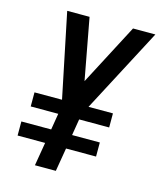

<svg xmlns="http://www.w3.org/2000/svg" viewBox="-111 -815 749 896"><g transform="rotate(15 264.0 -367.5)"><path d="M143 0 162 -113H29V-181H173L186 -260H53V-328H186L102 -735H210L265 -439L420 -735H528L314 -328H432V-260H287L274 -181H408V-113H263L244 0Z"/></g></svg>

Font: Iosevka SS04 Semibold Oblique
Style: Regular
Weight: 600
Italic angle: -9°
Monospace: yes
Designer: Belleve Invis
Foundry: Belleve Invis
Version: Version 19.0.0; ttfautohint (v1.8.4)